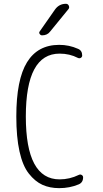

<svg xmlns="http://www.w3.org/2000/svg" viewBox="-20 -975 540 1005"><path d="M267.6 -924.8Q289.1 -955.1 325.2 -955.1Q335.9 -955.1 340.3 -944.8Q344.7 -934.6 337.9 -926.8L242.2 -809.6Q227.5 -790 200.2 -790Q192.4 -790 187.5 -797.4Q182.6 -804.7 188.5 -811.5ZM290 9.8Q240.2 9.8 201.7 -7.8Q163.1 -25.4 130.9 -66.4Q98.6 -107.4 82 -182.6Q65.4 -257.8 65.4 -365.2Q65.4 -558.6 121.6 -649.4Q177.7 -740.2 290 -740.2Q341.8 -740.2 387.7 -719.7Q410.2 -710.9 410.2 -684.6Q410.2 -676.8 403.3 -672.4Q396.5 -668 387.7 -671.9Q344.7 -694.3 292 -694.3Q115.2 -694.3 115.2 -365.2Q115.2 -36.1 292 -36.1Q344.7 -36.1 392.6 -59.6Q400.4 -63.5 407.7 -59.1Q415 -54.7 415 -46.9Q415 -19.5 391.6 -9.8Q344.7 9.8 290 9.8Z"/></svg>

Font: Rounded-X Mgen+ 1m light
Style: Regular
Weight: 200
Designer: [Source Han Sans]
Ryoko NISHIZUKA  (kana & ideographs); Paul D. Hunt (Latin, Greek & Cyrillic); Wenlong ZHANG  (bopomofo
Version: Version 1.059.20150602